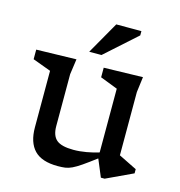

<svg xmlns="http://www.w3.org/2000/svg" viewBox="-109 -830 880 937"><g transform="rotate(15 331.0 -361.0)"><path d="M209 -177Q209 -128.5 234 -107.5Q259 -86.5 319.5 -86.5Q351 -86.5 384.8 -92.5Q418.5 -98.5 447 -107.5V-429.5L359 -463.5V-512L556 -517L546 -439V-119.5L638 -74V-53L503.5 10H484.5L448 -77.5Q407.5 -47 381.8 -29.2Q356 -11.5 338 -3Q320 5.5 303.8 7.8Q287.5 10 266 10Q185 10 147.5 -29Q110 -68 110 -144.5V-429.5L18 -463.5V-512L220 -517L209 -439ZM270.5 -569 363.5 -732H490.5V-710.5L332.5 -569Z"/></g></svg>

Font: Newsreader 6pt
Style: Regular
Weight: 400
Designer: Hugues Gentile
Foundry: Production Type
Version: Version 1.003; ttfautohint (v1.8.3)